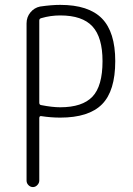

<svg xmlns="http://www.w3.org/2000/svg" viewBox="-20 -760 540 780"><path d="M139.6 -676.8V-342.8Q139.6 -334 147.5 -333Q192.4 -324.2 224.6 -324.2Q314.5 -324.2 355.5 -367.2Q396.5 -410.2 396.5 -511.7Q396.5 -608.4 355.5 -652.8Q314.5 -697.3 224.6 -697.3Q185.5 -697.3 148.4 -686.5Q139.6 -684.6 139.6 -676.8ZM87.9 -26.4V-665Q87.9 -690.4 103.5 -709.5Q119.1 -728.5 142.6 -733.4Q189.5 -740.2 224.6 -740.2Q339.8 -740.2 394 -685.1Q448.2 -629.9 448.2 -511.7Q448.2 -390.6 394.5 -336.4Q340.8 -282.2 224.6 -282.2Q187.5 -282.2 148.4 -288.1Q140.6 -290 139.6 -281.2V-26.4Q139.6 -16.6 131.8 -8.3Q124 0 113.8 0Q103.5 0 95.7 -7.8Q87.9 -15.6 87.9 -26.4Z"/></svg>

Font: Rounded-X Mgen+ 1mn light
Style: Regular
Weight: 200
Designer: [Source Han Sans]
Ryoko NISHIZUKA  (kana & ideographs); Paul D. Hunt (Latin, Greek & Cyrillic); Wenlong ZHANG  (bopomofo
Version: Version 1.059.20150602